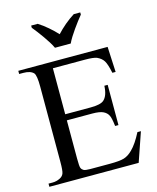

<svg xmlns="http://www.w3.org/2000/svg" viewBox="-137 -1047 931 1141"><g transform="rotate(-15 329.0 -477.0)"><path d="M225 -675V-392H381.5Q443 -392 463.5 -410.5Q491 -435 493.5 -495.5H514V-248H493.5Q487.5 -299.5 479 -314.5Q470 -333.5 448.2 -344Q426.5 -354.5 381.5 -354.5H225V-118.5Q225 -71 229.5 -60.8Q234 -50.5 244 -44.8Q254 -39 284.5 -39H405.5Q465.5 -39 492.8 -47.2Q520 -55.5 545.5 -81Q578.5 -113 612 -178.5H633.5L572 0H22.5V-19.5H47.5Q72 -19.5 94.5 -31Q112 -40 118 -56.5Q124 -73 124 -126V-589.5Q124 -657.5 111 -673.5Q92 -694 47.5 -694H22.5V-713.5H572L579.5 -557.5H559.5Q548 -613 534.8 -634Q521.5 -655 494.5 -667Q474.5 -675 421.5 -675ZM166 -953.5H206Q220.5 -944.5 235.2 -933.5Q250 -922.5 264.2 -910.2Q278.5 -898 291.8 -885.2Q305 -872.5 316.5 -860Q328 -872.5 341.2 -885.2Q354.5 -898 369 -910.2Q383.5 -922.5 398.5 -933.5Q413.5 -944.5 428 -953.5H468V-940Q456 -925.5 441.5 -906.5Q427 -887.5 412.8 -867.2Q398.5 -847 386 -827Q373.5 -807 365.5 -789.5H268.5Q260.5 -807 248 -827Q235.5 -847 221.2 -867.2Q207 -887.5 192.5 -906.5Q178 -925.5 166 -940Z"/></g></svg>

Font: MM Phetkon
Style: Regular
Weight: 400
Designer: Khon Soe Zaw Thu
Version: Version 1.00 July 15, 2016, initial release